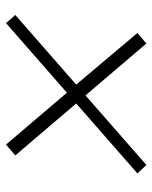

<svg xmlns="http://www.w3.org/2000/svg" viewBox="46 -604 508 640"><g transform="rotate(-90 300.0 -284.0)"><path d="M70 -50 42 -80 275 -284 102 -487 138 -518 311 -315 543 -518 570 -487 338 -284 510 -80 475 -50 302 -253Z"/></g></svg>

Font: Nunito Sans 7pt ExtraLight
Style: Italic
Weight: 250
Italic angle: -9°
Designer: Vernon Adams
Foundry: Vernon Adams
Version: Version 3.101;gftools[0.9.27]